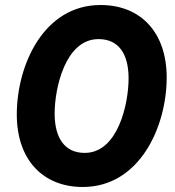

<svg xmlns="http://www.w3.org/2000/svg" viewBox="-20 -733 699 766"><path d="M310 13C537 13 645 -227 645 -424C645 -601 544 -713 381 -713C154 -713 47 -473 47 -276C47 -95 152 13 310 13ZM318 -123C240 -123 198 -180 198 -280C198 -380 240 -577 373 -577C452 -577 493 -520 493 -420C493 -320 451 -123 318 -123Z"/></svg>

Font: Fixel Display 20240404
Style: Bold Italic
Weight: 700
Italic angle: -10°
Designer: AlfaBravo + MacPaw
Foundry: Kyrylo Tkachov, Marchela Mozhyna, Serhii Makarenko, Maria Weinstein, Zakhar Kryvoshyya
Version: Version 1.211;Glyphs 3.2 (3225)